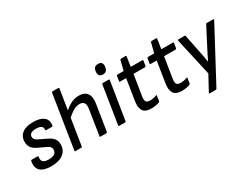

<svg xmlns="http://www.w3.org/2000/svg" viewBox="-79 -1291 2672 2073"><g transform="rotate(-30 1257.5 -254.5)"><path d="M203 12Q113 12 69.5 -26Q26 -64 41 -144Q43 -156 54 -156H124Q135 -156 133 -144Q126 -101 147 -83.5Q168 -66 214 -66Q312 -66 312 -133Q312 -153 302 -166Q292 -179 267 -191L164 -240Q122 -260 102 -289.5Q82 -319 82 -360Q82 -427 130.5 -464Q179 -501 267 -501Q352 -501 396.5 -467Q441 -433 431 -365Q429 -354 420 -354H348Q338 -354 339 -365Q343 -394 322 -408.5Q301 -423 259 -423Q175 -423 175 -368Q175 -349 186.5 -336Q198 -323 226 -310L324 -262Q367 -241 387 -213Q407 -185 407 -144Q407 -70 353 -29Q299 12 203 12Z M509 0Q498 0 500 -10L605 -673Q607 -683 616 -683H688Q699 -683 697 -673L592 -10Q590 0 581 0ZM821 0Q811 0 813 -10L862 -324Q877 -419 798 -419Q773 -419 748 -409.5Q723 -400 693.5 -378.5Q664 -357 624 -322L636 -401Q685 -450 734 -475.5Q783 -501 838 -501Q907 -501 938.5 -458Q970 -415 956 -332L905 -10Q903 0 894 0Z M1055 0Q1044 0 1046 -10L1120 -479Q1122 -489 1132 -489H1203Q1214 -489 1213 -479L1138 -10Q1136 0 1127 0ZM1179 -568Q1150 -568 1137.5 -583.5Q1125 -599 1127 -626L1128 -637Q1131 -665 1145.5 -679.5Q1160 -694 1189 -694Q1219 -694 1231.5 -678.5Q1244 -663 1242 -637L1240 -626Q1237 -598 1223 -583Q1209 -568 1179 -568Z M1452 12Q1374 12 1348 -29.5Q1322 -71 1335 -149L1376 -409H1301Q1291 -409 1293 -419L1302 -479Q1304 -489 1314 -489H1391L1421 -609Q1425 -619 1434 -619H1490Q1501 -619 1498 -609L1480 -489H1623Q1635 -489 1632 -479L1623 -419Q1620 -409 1611 -409H1468L1427 -153Q1420 -107 1432 -88.5Q1444 -70 1482 -70Q1502 -70 1522.5 -74Q1543 -78 1559 -85Q1572 -90 1569 -78L1560 -16Q1558 -9 1550 -5Q1531 3 1506.5 7.5Q1482 12 1452 12Z M1833 12Q1755 12 1729 -29.5Q1703 -71 1716 -149L1757 -409H1682Q1672 -409 1674 -419L1683 -479Q1685 -489 1695 -489H1772L1802 -609Q1806 -619 1815 -619H1871Q1882 -619 1879 -609L1861 -489H2004Q2016 -489 2013 -479L2004 -419Q2001 -409 1992 -409H1849L1808 -153Q1801 -107 1813 -88.5Q1825 -70 1863 -70Q1883 -70 1903.5 -74Q1924 -78 1940 -85Q1953 -90 1950 -78L1941 -16Q1939 -9 1931 -5Q1912 3 1887.5 7.5Q1863 12 1833 12Z M2077 185Q2064 185 2071 173L2170 -9L2065 -477Q2062 -489 2074 -489H2151Q2160 -489 2161 -480L2204 -264Q2212 -229 2218.5 -193.5Q2225 -158 2230 -123H2232Q2249 -158 2266.5 -193Q2284 -228 2302 -262L2415 -480Q2417 -486 2420.5 -487.5Q2424 -489 2428 -489H2506Q2511 -489 2513.5 -485.5Q2516 -482 2513 -477L2164 176Q2159 185 2150 185Z"/></g></svg>

Font: Sofia Sans Medium
Style: Italic
Weight: 500
Italic angle: -9°
Version: Version 4.101